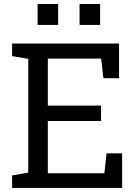

<svg xmlns="http://www.w3.org/2000/svg" viewBox="-20 -925 678 945"><path d="M39.6 0V-61.5L119.1 -75.2V-635.3L39.6 -648.9V-710.9H565.9V-540H488.8L478 -636.7H215.3V-405.3H477.5V-329.6H215.3V-72.3H493.7L504.4 -170.4H581.1V0ZM371.6 -802.2V-905.3H472.7V-802.2ZM165 -802.2V-905.3H266.1V-802.2Z"/></svg>

Font: Roboto Slab LO
Style: Regular
Weight: 400
Designer: Google
Version: Version 2.000